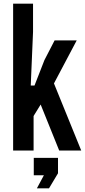

<svg xmlns="http://www.w3.org/2000/svg" viewBox="-20 -820 462 1046"><path d="M51.5 0V-800H160V-646.5L147.5 -354H168L222 -492.5L277.5 -600H398L274 -365.5L422.5 0H302.5L201.5 -250.5L163 -188V0ZM181 206 219 135H164V40H296V124L247 206Z"/></svg>

Font: Big Shoulders Text Thin
Style: Bold
Weight: 700
Version: Version 2.002